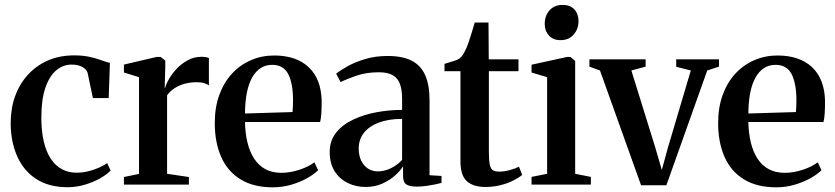

<svg xmlns="http://www.w3.org/2000/svg" viewBox="-20 -770 3483 801"><path d="M262 11Q184 11 131.2 -23.2Q78.5 -57.5 51.8 -117.8Q25 -178 24.5 -255.5Q24.5 -317 43 -368.5Q61.5 -420 96.5 -458.2Q131.5 -496.5 180.2 -517.8Q229 -539 290 -539Q326.5 -539 355 -532.5Q383.5 -526 404.2 -518.2Q425 -510.5 438.5 -507.5L433.5 -361H367.5L346 -463.5Q344 -473 335.8 -481.5Q327.5 -490 313.2 -495.2Q299 -500.5 278.5 -500.5Q243 -500.5 214.5 -476.5Q186 -452.5 169.2 -403.5Q152.5 -354.5 152.5 -279.5Q152.5 -222 162.8 -179Q173 -136 192.2 -107.2Q211.5 -78.5 238.5 -64Q265.5 -49.5 298.5 -49.5Q323 -49.5 347.2 -55.2Q371.5 -61 392.2 -70.2Q413 -79.5 427 -89.5L441.5 -58.5Q426.5 -42.5 398.5 -26.5Q370.5 -10.5 335 0.2Q299.5 11 262 11Z M497 0V-31.5L560 -44.5V-448L497 -467.5V-500.5L633.5 -532.5H650L669.5 -517.5V-489.5L667 -402L669.5 -405.5Q673 -419.5 685 -440.5Q697 -461.5 716.8 -482.8Q736.5 -504 762.8 -518.5Q789 -533 820.5 -533Q832 -533 839.5 -531.5Q847 -530 851.5 -528V-414Q845.5 -418.5 833 -422.8Q820.5 -427 802 -427Q773.5 -427 750 -420.5Q726.5 -414 708.2 -402Q690 -390 677 -372.5V-45L768 -31.5V0Z M1118.5 11.5Q1037.5 11.5 983.5 -21.8Q929.5 -55 902.8 -115.2Q876 -175.5 876 -256.5Q876 -322.5 895.2 -374.8Q914.5 -427 948.5 -463.5Q982.5 -500 1027.5 -519.2Q1072.5 -538.5 1123.5 -538.5Q1216 -538.5 1268 -489.5Q1320 -440.5 1322 -348.5Q1322 -317 1320.5 -296Q1319 -275 1315.5 -261H1002Q1003 -214 1012.5 -175Q1022 -136 1040.5 -107.8Q1059 -79.5 1087.2 -64.2Q1115.5 -49 1154 -49Q1191.5 -49 1230.5 -62.2Q1269.5 -75.5 1291.5 -93L1307 -60Q1290.5 -43 1261 -26.5Q1231.5 -10 1194.5 0.8Q1157.5 11.5 1118.5 11.5ZM1002 -296.5 1200.5 -302.5Q1201.5 -315 1202 -327.2Q1202.5 -339.5 1202.5 -351.5Q1202.5 -421 1182.8 -460.2Q1163 -499.5 1115 -499.5Q1089 -499.5 1068.2 -486.5Q1047.5 -473.5 1032.8 -448Q1018 -422.5 1010.2 -384.8Q1002.5 -347 1002 -296.5Z M1504.5 10Q1464.5 10 1430.5 -6.8Q1396.5 -23.5 1376 -55.8Q1355.5 -88 1355.5 -136Q1355.5 -183.5 1382.5 -217Q1409.5 -250.5 1453.8 -271.2Q1498 -292 1551.2 -301.8Q1604.5 -311.5 1657.5 -311.5V-358Q1657.5 -394 1649 -418.5Q1640.5 -443 1619.2 -455.8Q1598 -468.5 1560.5 -468.5Q1508.5 -468.5 1467.8 -454.5Q1427 -440.5 1401 -427.5L1382.5 -462.5Q1398 -475.5 1429 -493Q1460 -510.5 1503 -523.5Q1546 -536.5 1597 -536.5Q1659 -536.5 1697.5 -516.8Q1736 -497 1754 -456Q1772 -415 1772 -352V-39L1822 -36V-7Q1811.5 -4 1794.5 -0.5Q1777.5 3 1757.8 5.8Q1738 8.5 1718.5 8.5Q1690 8.5 1675.8 -0.2Q1661.5 -9 1661.5 -36V-76.5Q1652 -60 1630.2 -39.8Q1608.5 -19.5 1576.8 -4.8Q1545 10 1504.5 10ZM1556 -55Q1583.5 -55 1610.5 -68Q1637.5 -81 1657.5 -103V-274Q1600.5 -274 1560 -258.5Q1519.5 -243 1498 -215.5Q1476.5 -188 1476.5 -151Q1476.5 -120.5 1487.2 -99Q1498 -77.5 1516 -66.2Q1534 -55 1556 -55Z M2005 10Q1954.5 10 1927.8 -13.8Q1901 -37.5 1901 -97.5V-473H1834.5V-503.5Q1843 -506.5 1854.5 -509.8Q1866 -513 1876.5 -516.5Q1887 -520 1893 -523.5Q1900.5 -528 1906 -534.8Q1911.5 -541.5 1916.2 -550.2Q1921 -559 1925.5 -569Q1930.5 -580 1936.8 -599Q1943 -618 1949.5 -638.8Q1956 -659.5 1960.5 -676H2018L2019 -522.5H2143V-473H2019.5V-138.5Q2019.5 -100.5 2023.5 -82.5Q2027.5 -64.5 2037.2 -59.2Q2047 -54 2064 -54Q2083 -54 2107 -60.5Q2131 -67 2145 -74.5L2158.5 -40.5Q2144.5 -28.5 2121.2 -16.8Q2098 -5 2068.2 2.5Q2038.5 10 2005 10Z M2197.5 0V-32L2262.5 -45V-448L2197.5 -467.5V-500L2346 -532.5H2359.5L2379.5 -516V-45L2445 -32V0ZM2318 -602.5Q2287.5 -602.5 2270 -621.8Q2252.5 -641 2252.5 -670.5Q2252.5 -704 2272.5 -726.8Q2292.5 -749.5 2327 -749.5H2328Q2358.5 -749.5 2376 -730.8Q2393.5 -712 2393.5 -682Q2393.5 -649 2373.2 -625.8Q2353 -602.5 2319 -602.5Z M2654.5 3 2483 -476 2439 -492V-522.5H2673.5V-492L2614 -476L2713 -157L2741 -61L2767 -156L2862 -476L2801 -491.5V-522.5H2979.5V-492L2930.5 -476L2760 3Z M3218.5 11.5Q3137.5 11.5 3083.5 -21.8Q3029.5 -55 3002.8 -115.2Q2976 -175.5 2976 -256.5Q2976 -322.5 2995.2 -374.8Q3014.5 -427 3048.5 -463.5Q3082.5 -500 3127.5 -519.2Q3172.5 -538.5 3223.5 -538.5Q3316 -538.5 3368 -489.5Q3420 -440.5 3422 -348.5Q3422 -317 3420.5 -296Q3419 -275 3415.5 -261H3102Q3103 -214 3112.5 -175Q3122 -136 3140.5 -107.8Q3159 -79.5 3187.2 -64.2Q3215.5 -49 3254 -49Q3291.5 -49 3330.5 -62.2Q3369.5 -75.5 3391.5 -93L3407 -60Q3390.5 -43 3361 -26.5Q3331.5 -10 3294.5 0.8Q3257.5 11.5 3218.5 11.5ZM3102 -296.5 3300.5 -302.5Q3301.5 -315 3302 -327.2Q3302.5 -339.5 3302.5 -351.5Q3302.5 -421 3282.8 -460.2Q3263 -499.5 3215 -499.5Q3189 -499.5 3168.2 -486.5Q3147.5 -473.5 3132.8 -448Q3118 -422.5 3110.2 -384.8Q3102.5 -347 3102 -296.5Z"/></svg>

Font: Merriweather 96pt SemiBold
Style: Regular
Weight: 600
Version: Version 2.100